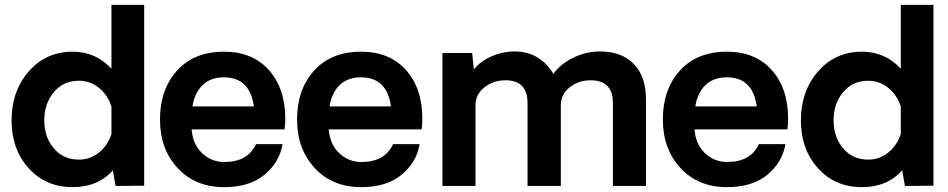

<svg xmlns="http://www.w3.org/2000/svg" viewBox="-20 -769 3922 794"><path d="M576.2 -749V-1L458 0L446.8 -64.9Q385.7 4.9 279.8 4.9Q168.9 4.9 98.4 -73.5Q27.8 -151.9 27.8 -271Q27.8 -392.1 98.9 -473.6Q169.9 -555.2 280.8 -555.2Q376 -555.2 440.9 -484.9V-749ZM306.2 -108.9Q353 -108.9 389.4 -138.4Q425.8 -168 440.9 -214.8V-328.1Q425.8 -376 389.4 -405.5Q353 -435.1 306.2 -435.1Q242.2 -435.1 202.6 -387.9Q163.1 -340.8 163.1 -271Q163.1 -202.1 202.6 -155.5Q242.2 -108.9 306.2 -108.9Z M1159.7 -276.9Q1159.7 -257.8 1156.7 -233.9H772.5Q777.3 -171.9 815.9 -135.5Q854.5 -99.1 907.7 -99.1Q1004.9 -99.1 1038.6 -172.9H1148.4Q1136.2 -98.6 1074.5 -46.9Q1012.7 4.9 906.7 4.9Q787.6 4.9 714.6 -74Q641.6 -152.8 641.6 -274.9Q641.6 -398.9 712.2 -477.1Q782.7 -555.2 906.7 -555.2Q1023.9 -555.2 1091.8 -479.5Q1159.7 -403.8 1159.7 -276.9ZM905.8 -449.2Q850.6 -449.2 817.6 -417Q784.7 -384.8 775.9 -329.1H1029.8Q1013.7 -449.2 905.8 -449.2Z M1726.6 -276.9Q1726.6 -257.8 1723.6 -233.9H1339.4Q1344.2 -171.9 1382.8 -135.5Q1421.4 -99.1 1474.6 -99.1Q1571.8 -99.1 1605.5 -172.9H1715.3Q1703.1 -98.6 1641.4 -46.9Q1579.6 4.9 1473.6 4.9Q1354.5 4.9 1281.5 -74Q1208.5 -152.8 1208.5 -274.9Q1208.5 -398.9 1279.1 -477.1Q1349.6 -555.2 1473.6 -555.2Q1590.8 -555.2 1658.7 -479.5Q1726.6 -403.8 1726.6 -276.9ZM1472.7 -449.2Q1417.5 -449.2 1384.5 -417Q1351.6 -384.8 1342.8 -329.1H1596.7Q1580.6 -449.2 1472.7 -449.2Z M2460.4 -556.2Q2551.3 -556.2 2601.3 -504.2Q2651.4 -452.1 2651.4 -358.9V0H2514.6V-342.8Q2514.6 -437 2422.4 -437Q2372.6 -437 2335.9 -408Q2299.3 -378.9 2299.3 -333V0H2161.6V-342.8Q2161.6 -437 2070.3 -437Q2020.5 -437 1983.4 -408Q1946.3 -378.9 1946.3 -333V0H1809.6V-549.8H1932.6L1939.5 -481.9Q1967.3 -516.1 2012.9 -536.1Q2058.6 -556.2 2107.4 -556.2Q2211.4 -556.2 2268.6 -463.9Q2298.3 -504.9 2350.8 -530.5Q2403.3 -556.2 2460.4 -556.2Z M3239.3 -276.9Q3239.3 -257.8 3236.3 -233.9H2852.1Q2856.9 -171.9 2895.5 -135.5Q2934.1 -99.1 2987.3 -99.1Q3084.5 -99.1 3118.2 -172.9H3228Q3215.8 -98.6 3154.1 -46.9Q3092.3 4.9 2986.3 4.9Q2867.2 4.9 2794.2 -74Q2721.2 -152.8 2721.2 -274.9Q2721.2 -398.9 2791.7 -477.1Q2862.3 -555.2 2986.3 -555.2Q3103.5 -555.2 3171.4 -479.5Q3239.3 -403.8 3239.3 -276.9ZM2985.4 -449.2Q2930.2 -449.2 2897.2 -417Q2864.3 -384.8 2855.5 -329.1H3109.4Q3093.3 -449.2 2985.4 -449.2Z M3840.3 -749V-1L3722.2 0L3710.9 -64.9Q3649.9 4.9 3543.9 4.9Q3433.1 4.9 3362.5 -73.5Q3292 -151.9 3292 -271Q3292 -392.1 3363 -473.6Q3434.1 -555.2 3544.9 -555.2Q3640.1 -555.2 3705.1 -484.9V-749ZM3570.3 -108.9Q3617.2 -108.9 3653.6 -138.4Q3689.9 -168 3705.1 -214.8V-328.1Q3689.9 -376 3653.6 -405.5Q3617.2 -435.1 3570.3 -435.1Q3506.3 -435.1 3466.8 -387.9Q3427.2 -340.8 3427.2 -271Q3427.2 -202.1 3466.8 -155.5Q3506.3 -108.9 3570.3 -108.9Z"/></svg>

Font: Oakes Grotesk
Style: SemiBold
Weight: 600
Designer: Samuel Oakes
Foundry: Samuel Oakes
Version: Version 1.0 | wf-rip DC20170320